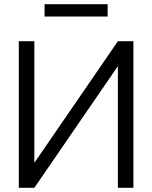

<svg xmlns="http://www.w3.org/2000/svg" viewBox="-20 -897 727 917"><path d="M543 -700.2H617.2V0H543V-581.1L144 0H69.8V-700.2H144V-119.1ZM192.9 -817.9V-877H494.1V-817.9Z"/></svg>

Font: LT Superior
Style: Regular
Weight: 400
Designer: Daniel Lyons
Foundry: LyonsType
Version: Version 1.000